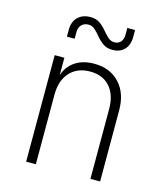

<svg xmlns="http://www.w3.org/2000/svg" viewBox="-115 -869 830 958"><g transform="rotate(15 300.0 -390.0)"><path d="M110 0V-550H160V-460Q175 -507 214.5 -533.5Q254 -560 313 -560Q394 -560 443 -508Q492 -456 492 -367V0H442V-360Q442 -434 405 -475.5Q368 -517 303 -517Q237 -517 198.5 -475Q160 -433 160 -360V0ZM380 -650Q352 -650 332.5 -663.5Q313 -677 298 -695.5Q283 -714 268 -727.5Q253 -741 235 -741Q212 -741 198.5 -727Q185 -713 185 -690V-655H145V-690Q145 -732 169 -756Q193 -780 235 -780Q263 -780 282.5 -766.5Q302 -753 317 -734.5Q332 -716 347 -702.5Q362 -689 380 -689Q401 -689 413 -703Q425 -717 425 -740V-775H465V-740Q465 -698 442.5 -674Q420 -650 380 -650Z"/></g></svg>

Font: JetBrains Mono NL Thin
Style: Regular
Weight: 100
Monospace: yes
Designer: Philipp Nurullin, Konstantin Bulenkov
Foundry: JetBrains
Version: Version 2.305; ttfautohint (v1.8.4.7-5d5b)